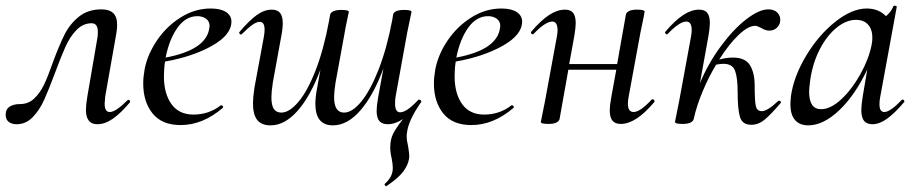

<svg xmlns="http://www.w3.org/2000/svg" viewBox="-33 -429 3226 677"><path d="M377 -310 338 -89Q336 -69 336 -64Q336 -34 354 -34Q375 -34 417 -76Q418 -77 420 -77Q423 -77 425 -73.5Q427 -70 425 -68Q392 -29 364.5 -10Q337 9 310 9Q270 9 270 -42Q270 -59 275 -89L310 -293Q312 -302 312 -317Q312 -347 290 -347Q260 -347 237 -323.5Q214 -300 198 -264.5Q182 -229 161 -172Q139 -113 122.5 -76.5Q106 -40 82 -15.5Q58 9 26 9Q8 9 -2.5 0.5Q-13 -8 -13 -24Q-13 -44 1 -53Q15 -62 37 -62Q67 -62 87.5 -81.5Q108 -101 122 -130Q136 -159 153 -208Q176 -270 194.5 -307Q213 -344 245 -370Q277 -396 325 -396Q352 -396 366 -383Q380 -370 380 -341Q380 -328 377 -310Z M747 -58Q750 -58 752.5 -55Q755 -52 753 -49Q682 12 604 12Q538 12 505 -29Q472 -70 472 -135Q472 -157 477 -185Q487 -237 520.5 -286.5Q554 -336 604 -367.5Q654 -399 710 -399Q745 -399 764 -386.5Q783 -374 783 -353Q783 -306 714.5 -267.5Q646 -229 549 -212Q545 -188 545 -160Q545 -99 571.5 -62Q598 -25 649 -25Q704 -25 746 -58ZM704 -324Q706 -334 706 -337Q706 -354 693.5 -363Q681 -372 663 -372Q622 -372 593 -331.5Q564 -291 551 -226Q689 -252 704 -324Z M1295 -38Q1295 -54 1300 -84L1319 -188Q1284 -93 1238 -40Q1192 13 1141 13Q1079 13 1079 -63Q1079 -87 1085 -118L1097 -184Q1062 -90 1016.5 -38.5Q971 13 921 13Q889 13 874 -6Q859 -25 859 -65Q859 -84 864 -119L897 -297Q900 -314 900 -324Q900 -352 883 -352Q872 -352 857 -341.5Q842 -331 820 -309Q818 -307 817 -307Q814 -307 811.5 -310.5Q809 -314 812 -317Q846 -357 872.5 -376Q899 -395 925 -395Q945 -395 954.5 -383.5Q964 -372 964 -347Q964 -327 958 -297L929 -138Q924 -105 924 -86Q924 -58 932.5 -45Q941 -32 959 -32Q987 -32 1019 -69.5Q1051 -107 1079.5 -180Q1108 -253 1127 -354L1131 -377Q1133 -385 1143 -389.5Q1153 -394 1171 -394Q1197 -394 1197 -387Q1196 -381 1190.5 -356Q1185 -331 1182 -312L1150 -137Q1145 -105 1145 -87Q1145 -32 1180 -32Q1209 -32 1241 -71Q1273 -110 1302 -184Q1331 -258 1350 -358L1353 -377Q1354 -385 1364 -389.5Q1374 -394 1392 -394Q1418 -394 1418 -387L1403 -315L1362 -89Q1360 -80 1360 -64Q1360 -33 1378 -33Q1401 -33 1442 -77L1444 -78Q1448 -78 1451 -74.5Q1454 -71 1452 -69Q1407 -5 1402 39Q1401 43 1401 51Q1401 67 1406 87Q1410 111 1410 121Q1410 129 1409 132Q1406 152 1389.5 175Q1373 198 1330 227Q1330 228 1329 228Q1327 228 1324.5 224.5Q1322 221 1323 220Q1347 199 1351 175Q1352 170 1352 162Q1352 151 1348 129Q1343 109 1343 91Q1343 64 1352.5 44Q1362 24 1388 -9Q1360 9 1334 9Q1314 9 1304.5 -2.5Q1295 -14 1295 -38Z M1772 -58Q1775 -58 1777.5 -55Q1780 -52 1778 -49Q1707 12 1629 12Q1563 12 1530 -29Q1497 -70 1497 -135Q1497 -157 1502 -185Q1512 -237 1545.5 -286.5Q1579 -336 1629 -367.5Q1679 -399 1735 -399Q1770 -399 1789 -386.5Q1808 -374 1808 -353Q1808 -306 1739.5 -267.5Q1671 -229 1574 -212Q1570 -188 1570 -160Q1570 -99 1596.5 -62Q1623 -25 1674 -25Q1729 -25 1771 -58ZM1729 -324Q1731 -334 1731 -337Q1731 -354 1718.5 -363Q1706 -372 1688 -372Q1647 -372 1618 -331.5Q1589 -291 1576 -226Q1714 -252 1729 -324Z M1840 -317Q1874 -357 1903 -376Q1932 -395 1959 -395Q1979 -395 1988 -383.5Q1997 -372 1997 -347Q1997 -332 1992 -302L1974 -203H2143L2174 -378Q2176 -386 2186 -390.5Q2196 -395 2213 -395Q2240 -395 2240 -388L2236 -366Q2226 -319 2225 -313L2184 -90Q2181 -75 2181 -64Q2181 -34 2201 -34Q2224 -34 2265 -78Q2266 -79 2268 -79Q2272 -79 2274 -75.5Q2276 -72 2274 -69Q2240 -29 2211 -10.5Q2182 8 2156 8Q2136 8 2126.5 -3.5Q2117 -15 2117 -40Q2117 -56 2122 -84L2140 -183H1971L1940 -9Q1938 -1 1928 3.5Q1918 8 1901 8Q1874 8 1874 1L1878 -19Q1887 -62 1889 -74L1930 -297Q1933 -312 1933 -322Q1933 -353 1914 -353Q1890 -353 1848 -309Q1847 -308 1845 -308Q1842 -308 1840 -311.5Q1838 -315 1840 -317Z M2362 -74 2403 -297Q2406 -312 2406 -322Q2406 -353 2387 -353Q2363 -353 2321 -309Q2320 -308 2318 -308Q2315 -308 2313 -311.5Q2311 -315 2313 -317Q2347 -357 2376 -376Q2405 -395 2432 -395Q2452 -395 2461 -383.5Q2470 -372 2470 -347Q2470 -332 2465 -302L2435 -136Q2465 -207 2509.5 -267Q2554 -327 2599 -361.5Q2644 -396 2676 -396Q2697 -396 2708.5 -384Q2720 -372 2718 -354Q2716 -340 2705.5 -330.5Q2695 -321 2679 -321Q2666 -321 2650 -331Q2636 -338 2630 -338Q2605 -338 2571 -305.5Q2537 -273 2503 -219Q2528 -226 2551 -226Q2595 -226 2611.5 -199Q2628 -172 2628 -127Q2628 -74 2632 -55.5Q2636 -37 2653 -37Q2673 -37 2711 -73Q2712 -74 2714 -74Q2718 -74 2720 -70.5Q2722 -67 2719 -65Q2684 -24 2662.5 -6.5Q2641 11 2616 11Q2585 11 2576.5 -15.5Q2568 -42 2568 -104Q2568 -154 2559 -179Q2550 -204 2518 -204Q2507 -204 2492 -201Q2465 -156 2444 -105.5Q2423 -55 2413 -9Q2411 -1 2401 3.5Q2391 8 2374 8Q2347 8 2347 1L2351 -19Q2360 -62 2362 -74Z M3129 -405 3071 -89Q3068 -74 3068 -62Q3068 -34 3085 -34Q3106 -34 3147 -77Q3148 -78 3150 -78Q3153 -78 3155 -74.5Q3157 -71 3155 -69Q3122 -30 3095 -10.5Q3068 9 3043 9Q3023 9 3013.5 -3Q3004 -15 3004 -41Q3004 -57 3009 -89L3025 -184Q2982 -93 2926 -40Q2870 13 2817 13Q2787 13 2770.5 -5.5Q2754 -24 2754 -62Q2754 -71 2756 -91Q2766 -160 2809.5 -232.5Q2853 -305 2912 -352Q2971 -399 3023 -399Q3065 -399 3091 -372Q3110 -388 3117 -407Q3119 -409 3121 -409Q3124 -409 3127 -407.5Q3130 -406 3129 -405ZM2862 -44Q2896 -44 2933.5 -79Q2971 -114 3000.5 -167Q3030 -220 3040 -269Q3043 -283 3043 -296Q3043 -325 3028 -342Q3013 -359 2985 -359Q2951 -359 2917 -331.5Q2883 -304 2858 -256Q2833 -208 2824 -148Q2820 -116 2820 -106Q2820 -44 2862 -44Z"/></svg>

Font: CormorantInfant-MediumItalic
Style: Italic
Weight: 500
Italic angle: -10°
Designer: Christian Thalmann (Catharsis Fonts)
Foundry: Catharsis Fonts
Version: Version 3.303